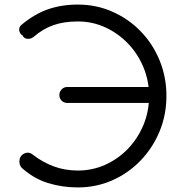

<svg xmlns="http://www.w3.org/2000/svg" viewBox="-20 -811 811 841"><path d="M321 10Q252 10 189.5 -9.5Q127 -29 75 -76Q69 -83 67 -89.5Q65 -96 65 -104Q65 -120 74.5 -130Q84 -140 97.5 -142Q111 -144 123 -134Q167 -100 216 -82Q265 -64 321 -64Q385 -64 441.5 -89.5Q498 -115 541 -160Q584 -205 608.5 -264Q633 -323 633 -391Q633 -457 608.5 -516Q584 -575 541 -620Q498 -665 441.5 -691Q385 -717 321 -717Q259 -717 213 -700.5Q167 -684 128 -650Q118 -642 107.5 -641Q97 -640 89.5 -644Q82 -648 79 -656Q71 -660 67 -668.5Q63 -677 64.5 -686.5Q66 -696 75 -703Q130 -749 189.5 -770Q249 -791 321 -791Q402 -791 473 -759.5Q544 -728 597 -673Q650 -618 679.5 -545.5Q709 -473 709 -391Q709 -308 679 -235.5Q649 -163 595.5 -107.5Q542 -52 471.5 -21Q401 10 321 10ZM275 -360Q260 -360 250 -370Q240 -380 240 -395Q240 -409 250 -419.5Q260 -430 275 -430H665V-360Z"/></svg>

Font: Comfortaa
Style: Regular
Weight: 400
Designer: Johan Aakerlund
Foundry: Johan Aakerlund
Version: Version 3.104; ttfautohint (v1.8.1.43-b0c9)